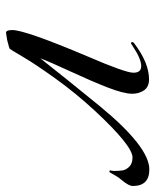

<svg xmlns="http://www.w3.org/2000/svg" viewBox="41 -534 517 639"><g transform="rotate(90 299.5 -214.5)"><path d="M504 -397Q465 -397 348 -271Q289 -207 241 -140Q193 -73 169 -32Q145 9 142 12Q141 13 114 20Q90 24 89 24Q80 24 80 3Q80 -40 168 -248Q222 -373 222 -400Q222 -426 200 -426Q176 -426 134 -398Q125 -392 124 -392Q120 -392 120 -396Q120 -400 126 -404Q190 -452 244 -452Q269 -452 280.5 -435.5Q292 -419 292 -396Q292 -368 271 -314Q250 -260 218 -191Q186 -122 174 -90Q236 -169 334 -289Q469 -453 544 -453Q599 -453 599 -398Q599 -385 580 -362Q572 -353 565.5 -342Q559 -331 556 -325.5Q553 -320 552 -320Q547 -320 547 -323Q547 -324 548 -328Q549 -332 549 -335Q549 -353 547 -364.5Q545 -376 534.5 -386.5Q524 -397 504 -397Z"/></g></svg>

Font: Miama Nueva
Style: Medium
Weight: 400
Italic angle: -28°
Version: Version 1.0